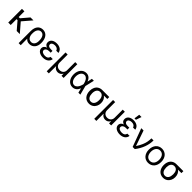

<svg xmlns="http://www.w3.org/2000/svg" viewBox="592 -2989 5409 5409"><g transform="rotate(45 3296.0 -284.5)"><path d="M183.2 -317.5H232.2L426.8 -545.5H544.7L310.4 -273.1L545.5 0H421.9L221.9 -233.7H183.2V0H85.2V-545.5H183.2Z M701.7 -279.8Q701.7 -348.7 718.6 -399.9Q735.4 -451 764.9 -484.9Q794.4 -518.8 834.7 -535.7Q875 -552.6 921.9 -552.6Q975.9 -552.6 1018.3 -531.2Q1060.7 -509.9 1090 -471.1Q1119.3 -432.2 1134.9 -377.1Q1150.6 -322.1 1150.6 -254.3V-244.3Q1150.6 -188.9 1135.1 -142.2Q1119.7 -95.5 1090.9 -61.8Q1062.1 -28.1 1021.1 -9.1Q980.1 9.9 929 9.9Q879.6 9.9 844.5 -7.8Q809.3 -25.6 784.1 -57.9L785.5 203.1H701.7ZM783 -228.7Q784.1 -211.6 787.8 -193Q791.5 -174.4 798.8 -156.1Q806.1 -137.8 817.1 -121.4Q828.1 -105.1 843.6 -92.5Q859 -79.9 879.1 -72.6Q899.1 -65.3 924.7 -65.3Q960.6 -65.3 986.7 -79.7Q1012.8 -94.1 1030 -118.6Q1047.2 -143.1 1055.6 -175.6Q1063.9 -208.1 1063.9 -244.3V-254.3Q1063.9 -301.1 1055.6 -341.4Q1047.2 -381.7 1029.7 -411.2Q1012.1 -440.7 985.4 -457.6Q958.8 -474.4 921.9 -474.4Q897 -474.4 877 -466.6Q856.9 -458.8 841.4 -445Q826 -431.1 814.8 -412.5Q803.6 -393.8 796.3 -372.3Q789.1 -350.9 785.9 -327.6Q782.7 -304.3 782.7 -281.2Z M1531.2 -244.3H1465.9Q1437.1 -244.3 1414.1 -237.2Q1391 -230.1 1374.6 -217.5Q1358.3 -204.9 1349.6 -188Q1340.9 -171.2 1340.9 -152Q1340.9 -132.8 1350.7 -117.2Q1360.4 -101.6 1378.2 -90.4Q1396 -79.2 1421.2 -73Q1446.4 -66.8 1477.3 -66.8Q1536.9 -66.8 1569.2 -89.5Q1601.6 -112.2 1612.2 -159.1H1700.3Q1695.7 -120.7 1677.7 -89.5Q1659.8 -58.2 1630.5 -36Q1601.2 -13.8 1561.4 -2Q1521.7 9.9 1473 9.9Q1425.4 9.9 1385.1 -1.4Q1344.8 -12.8 1315.3 -33.6Q1285.9 -54.3 1269.4 -83.3Q1252.8 -112.2 1252.8 -147.7Q1252.8 -164.4 1257.5 -182.7Q1262.1 -201 1274 -218Q1285.9 -235.1 1306.8 -249.5Q1327.8 -263.8 1360.1 -272.7Q1329.9 -281.2 1310.9 -294.7Q1291.9 -308.2 1281.2 -324.2Q1270.6 -340.2 1266.7 -357.8Q1262.8 -375.4 1262.8 -392Q1262.8 -430 1277.9 -459.7Q1293 -489.3 1320.5 -510.1Q1348 -530.9 1386.5 -541.7Q1425.1 -552.6 1471.6 -552.6Q1518.1 -552.6 1556.3 -541.7Q1594.5 -530.9 1622.5 -510.7Q1650.6 -490.4 1667.8 -461.1Q1685 -431.8 1690.3 -394.9H1602.3Q1598 -413.4 1587.2 -428.6Q1576.3 -443.9 1559.8 -454.7Q1543.3 -465.6 1521.1 -471.4Q1498.9 -477.3 1471.6 -477.3Q1443.5 -477.3 1420.6 -471.1Q1397.7 -464.8 1381.6 -453.7Q1365.4 -442.5 1356.7 -426.7Q1348 -410.9 1348 -392Q1348 -358 1377.3 -337.4Q1406.6 -316.8 1465.9 -316.8H1531.2V-284.1Z M1822.4 -545.5H1906.2V-223Q1906.2 -189.6 1917.1 -162.3Q1927.9 -134.9 1947.6 -115.2Q1967.3 -95.5 1995 -84.7Q2022.7 -73.9 2056.8 -73.9Q2090.9 -73.9 2118.8 -84.9Q2146.7 -95.9 2166.4 -115.6Q2186.1 -135.3 2196.7 -162.6Q2207.4 -190 2207.4 -223V-545.5H2291.2V0H2207.4V-81H2203.1Q2192.1 -59.3 2176.3 -43Q2160.5 -26.6 2141.7 -15.4Q2122.9 -4.3 2101.2 1.4Q2079.5 7.1 2056.8 7.1Q2034.1 7.1 2012.6 1.4Q1991.1 -4.3 1972.1 -15.4Q1953.1 -26.6 1937.5 -43Q1921.9 -59.3 1910.5 -81H1906.2V204.5H1822.4Z M2644.9 11.4Q2593.7 11 2552 -10.3Q2510.3 -31.6 2480.6 -69.2Q2451 -106.9 2435 -158.7Q2419 -210.6 2419 -272.7Q2419 -334.2 2436.1 -385.7Q2453.1 -437.1 2483.8 -474.3Q2514.6 -511.4 2557.2 -532Q2599.8 -552.6 2650.6 -552.6Q2687.9 -552.6 2717.3 -541.5Q2746.8 -530.5 2769.9 -510.8Q2793 -491.1 2810.4 -463.6Q2827.8 -436.1 2840.9 -403.4H2841.3L2872.2 -545.5H2950.3L2886.7 -272.7L2957.4 0H2879.3L2845.9 -137.8H2845.2Q2831.3 -104.8 2812.5 -77.2Q2793.7 -49.7 2769 -29.8Q2744.3 -9.9 2713.4 0.9Q2682.5 11.7 2644.9 11.4ZM2812.5 -274.1Q2808.9 -291.5 2803.1 -313.2Q2797.2 -334.9 2788.2 -357.4Q2779.1 -380 2766.7 -401.5Q2754.3 -422.9 2737.4 -439.8Q2720.5 -456.7 2699 -467Q2677.6 -477.3 2650.6 -477.3Q2618.3 -477.3 2591.1 -462Q2563.9 -446.7 2544.2 -419.6Q2524.5 -392.4 2513.7 -354.6Q2502.8 -316.8 2502.8 -271.3Q2502.8 -226.9 2513.1 -188.9Q2523.4 -150.9 2542.1 -123.2Q2560.7 -95.5 2586.8 -79.7Q2612.9 -63.9 2644.9 -63.9Q2671.2 -63.9 2692.8 -74.4Q2714.5 -84.9 2731.7 -101.9Q2748.9 -119 2762.3 -140.8Q2775.6 -162.6 2785.5 -185.7Q2795.5 -208.8 2802 -231.2Q2808.6 -253.6 2812.5 -271.3L2812.9 -272.7Z M3066.8 -269.9Q3066.8 -306.5 3074 -339.8Q3081.3 -373.2 3095.2 -402Q3109 -430.8 3129.3 -454Q3149.5 -477.3 3175.8 -493.8Q3202.1 -510.3 3233.8 -519.4Q3265.6 -528.4 3302.6 -528.4H3581V-450.3H3444.6Q3490.1 -418 3514.9 -366.5Q3539.8 -315 3539.8 -248.6V-238.6Q3539.8 -206.7 3532.7 -175.8Q3525.6 -144.9 3511.7 -117.4Q3497.9 -89.8 3477.8 -66.4Q3457.7 -43 3431.5 -26.1Q3405.2 -9.2 3373.2 0.4Q3341.3 9.9 3304 9.9Q3248.2 9.9 3204 -10.7Q3159.8 -31.2 3129.4 -67.3Q3099.1 -103.3 3082.9 -152.5Q3066.8 -201.7 3066.8 -258.5ZM3164.8 -258.5Q3164.8 -220.2 3172.8 -185.7Q3180.8 -151.3 3197.6 -125.2Q3214.5 -99.1 3240.9 -83.6Q3267.4 -68.2 3304 -68.2Q3340.2 -68.2 3366.3 -83.6Q3392.4 -99.1 3409.1 -125.2Q3425.8 -151.3 3433.8 -185.7Q3441.8 -220.2 3441.8 -258.5V-269.9Q3441.8 -306.1 3433.8 -338.8Q3425.8 -371.4 3408.9 -396.3Q3392 -421.2 3365.8 -435.7Q3339.5 -450.3 3302.6 -450.3Q3266.3 -450.3 3240.2 -435.7Q3214.1 -421.2 3197.4 -396.3Q3180.8 -371.4 3172.8 -338.8Q3164.8 -306.1 3164.8 -269.9Z M3715.9 -545.5H3799.7V-223Q3799.7 -189.6 3810.5 -162.3Q3821.4 -134.9 3841.1 -115.2Q3860.8 -95.5 3888.5 -84.7Q3916.2 -73.9 3950.3 -73.9Q3984.4 -73.9 4012.3 -84.9Q4040.1 -95.9 4059.8 -115.6Q4079.5 -135.3 4090.2 -162.6Q4100.9 -190 4100.9 -223V-545.5H4184.7V0H4100.9V-81H4096.6Q4085.6 -59.3 4069.8 -43Q4054 -26.6 4035.2 -15.4Q4016.3 -4.3 3994.7 1.4Q3973 7.1 3950.3 7.1Q3927.6 7.1 3906.1 1.4Q3884.6 -4.3 3865.6 -15.4Q3846.6 -26.6 3831 -43Q3815.3 -59.3 3804 -81H3799.7V204.5H3715.9Z M4590.9 -244.3H4525.6Q4496.8 -244.3 4473.7 -237.2Q4450.6 -230.1 4434.3 -217.5Q4418 -204.9 4409.3 -188Q4400.6 -171.2 4400.6 -152Q4400.6 -132.8 4410.3 -117.2Q4420.1 -101.6 4437.9 -90.4Q4455.6 -79.2 4480.8 -73Q4506 -66.8 4536.9 -66.8Q4596.6 -66.8 4628.9 -89.5Q4661.2 -112.2 4671.9 -159.1H4759.9Q4755.3 -120.7 4737.4 -89.5Q4719.5 -58.2 4690.2 -36Q4660.9 -13.8 4621.1 -2Q4581.3 9.9 4532.7 9.9Q4485.1 9.9 4444.8 -1.4Q4404.5 -12.8 4375 -33.6Q4345.5 -54.3 4329 -83.3Q4312.5 -112.2 4312.5 -147.7Q4312.5 -164.4 4317.1 -182.7Q4321.7 -201 4333.6 -218Q4345.5 -235.1 4366.5 -249.5Q4387.4 -263.8 4419.7 -272.7Q4389.6 -281.2 4370.6 -294.7Q4351.6 -308.2 4340.9 -324.2Q4330.3 -340.2 4326.3 -357.8Q4322.4 -375.4 4322.4 -392Q4322.4 -430 4337.5 -459.7Q4352.6 -489.3 4380.1 -510.1Q4407.7 -530.9 4446.2 -541.7Q4484.7 -552.6 4531.2 -552.6Q4577.8 -552.6 4615.9 -541.7Q4654.1 -530.9 4682.2 -510.7Q4710.2 -490.4 4727.5 -461.1Q4744.7 -431.8 4750 -394.9H4661.9Q4657.7 -413.4 4646.8 -428.6Q4636 -443.9 4619.5 -454.7Q4603 -465.6 4580.8 -471.4Q4558.6 -477.3 4531.2 -477.3Q4503.2 -477.3 4480.3 -471.1Q4457.4 -464.8 4441.2 -453.7Q4425.1 -442.5 4416.4 -426.7Q4407.7 -410.9 4407.7 -392Q4407.7 -358 4437 -337.4Q4466.3 -316.8 4525.6 -316.8H4590.9V-284.1ZM4531.2 -772.7H4622.2L4565.3 -606.5H4507.1Z M4839.5 -545.5H4930.4L5088.1 -89.5H5093.8Q5124.3 -137.8 5147 -180Q5169.7 -222.3 5186.3 -260.7Q5202.8 -299 5213.6 -334.3Q5224.4 -369.7 5231 -404.3Q5237.6 -438.9 5240.6 -473.7Q5243.6 -508.5 5244.3 -545.5H5328.1Q5328.1 -408.4 5277.9 -270.1Q5227.6 -131.7 5126.4 0H5041.2Z M5663.4 11.4Q5608 11.4 5562.5 -8.9Q5517 -29.1 5484.6 -65.9Q5452.1 -102.6 5434.1 -154.7Q5416.2 -206.7 5416.2 -269.9Q5416.2 -333.8 5434.1 -386Q5452.1 -438.2 5484.6 -475.1Q5517 -512.1 5562.5 -532.3Q5608 -552.6 5663.4 -552.6Q5718.8 -552.6 5764.4 -532.3Q5810 -512.1 5842.5 -475.1Q5875 -438.2 5892.8 -386Q5910.5 -333.8 5910.5 -269.9Q5910.5 -206.7 5892.8 -154.7Q5875 -102.6 5842.5 -65.9Q5810 -29.1 5764.4 -8.9Q5718.8 11.4 5663.4 11.4ZM5663.4 -63.9Q5705.6 -63.9 5736.3 -80.8Q5767 -97.7 5787.1 -125.9Q5807.2 -154.1 5816.9 -191.6Q5826.7 -229 5826.7 -269.9Q5826.7 -311.1 5816.9 -348.5Q5807.2 -386 5787.1 -414.6Q5767 -443.2 5736.3 -460.2Q5705.6 -477.3 5663.4 -477.3Q5621.4 -477.3 5590.6 -460.2Q5559.7 -443.2 5539.6 -414.6Q5519.5 -386 5509.8 -348.5Q5500 -311.1 5500 -269.9Q5500 -229 5509.8 -191.6Q5519.5 -154.1 5539.6 -125.9Q5559.7 -97.7 5590.6 -80.8Q5621.4 -63.9 5663.4 -63.9Z M6019.9 -269.9Q6019.9 -306.5 6027.2 -339.8Q6034.4 -373.2 6048.3 -402Q6062.1 -430.8 6082.4 -454Q6102.6 -477.3 6128.9 -493.8Q6155.2 -510.3 6187 -519.4Q6218.8 -528.4 6255.7 -528.4H6534.1V-450.3H6397.7Q6443.2 -418 6468 -366.5Q6492.9 -315 6492.9 -248.6V-238.6Q6492.9 -206.7 6485.8 -175.8Q6478.7 -144.9 6464.8 -117.4Q6451 -89.8 6430.9 -66.4Q6410.9 -43 6384.6 -26.1Q6358.3 -9.2 6326.3 0.4Q6294.4 9.9 6257.1 9.9Q6201.3 9.9 6157.1 -10.7Q6112.9 -31.2 6082.6 -67.3Q6052.2 -103.3 6036 -152.5Q6019.9 -201.7 6019.9 -258.5ZM6117.9 -258.5Q6117.9 -220.2 6125.9 -185.7Q6133.9 -151.3 6150.7 -125.2Q6167.6 -99.1 6194.1 -83.6Q6220.5 -68.2 6257.1 -68.2Q6293.3 -68.2 6319.4 -83.6Q6345.5 -99.1 6362.2 -125.2Q6378.9 -151.3 6386.9 -185.7Q6394.9 -220.2 6394.9 -258.5V-269.9Q6394.9 -306.1 6386.9 -338.8Q6378.9 -371.4 6362 -396.3Q6345.2 -421.2 6318.9 -435.7Q6292.6 -450.3 6255.7 -450.3Q6219.5 -450.3 6193.4 -435.7Q6167.3 -421.2 6150.6 -396.3Q6133.9 -371.4 6125.9 -338.8Q6117.9 -306.1 6117.9 -269.9Z"/></g></svg>

Font: Fast_Sans
Style: Regular
Weight: 400
Designer: Rasmus Andersson
Foundry: rsms
Version: Version 3.018;git-588b23468